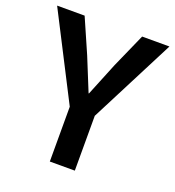

<svg xmlns="http://www.w3.org/2000/svg" viewBox="-132 -833 857 938"><g transform="rotate(20 296.0 -364.0)"><path d="M232 -285 5 -728H148L226 -550L296 -378H298L368 -550L447 -728H589L362 -285V0H232Z"/></g></svg>

Font: Murecho Medium
Style: Regular
Weight: 500
Designer: Neil Summerour
Foundry: Positype
Version: Version 1.010; ttfautohint (v1.8.3)